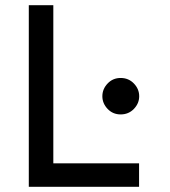

<svg xmlns="http://www.w3.org/2000/svg" viewBox="-20 -720 656 740"><path d="M91 0V-700H185.5V-90.5H516V0ZM445 -279Q415 -279 394.8 -300.2Q374.5 -321.5 374.5 -349Q374.5 -377 394.8 -398.2Q415 -419.5 445 -419.5Q475.5 -419.5 496 -398.2Q516.5 -377 516.5 -349Q516.5 -321.5 496 -300.2Q475.5 -279 445 -279Z"/></svg>

Font: Overpass Mono Medium
Style: Regular
Weight: 500
Monospace: yes
Designer: Delve Withrington, Dave Bailey
Foundry: Delve Fonts LLC
Version: Version 4.000